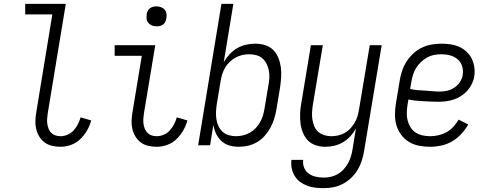

<svg xmlns="http://www.w3.org/2000/svg" viewBox="-20 -755 2540 998"><path d="M295 8Q272 8 250.5 3Q229 -2 212 -14.5Q195 -27 184 -45.5Q173 -64 168 -85Q163 -106 164 -128.5Q165 -151 169 -174L252 -680H111V-735H322L228 -165Q226 -151 225 -137.5Q224 -124 226 -110.5Q228 -97 233 -85Q238 -73 247 -64Q256 -55 268.5 -51Q281 -47 295 -47Q313 -47 331.5 -55Q350 -63 363 -77.5Q376 -92 385 -109.5Q394 -127 399 -145L454 -129Q447 -102 432.5 -77Q418 -52 397.5 -32Q377 -12 349.5 -2Q322 8 295 8Z M795 8Q772 8 750.5 3Q729 -2 712 -14.5Q695 -27 684 -45.5Q673 -64 668 -85Q663 -106 664 -128.5Q665 -151 669 -174L717 -465H576V-520H787L728 -165Q726 -151 725 -137.5Q724 -124 726 -110.5Q728 -97 733 -85Q738 -73 747 -64Q756 -55 768.5 -51Q781 -47 795 -47Q813 -47 831.5 -55Q850 -63 863 -77.5Q876 -92 885 -109.5Q894 -127 899 -145L954 -129Q947 -102 932.5 -77Q918 -52 897.5 -32Q877 -12 849.5 -2Q822 8 795 8ZM794 -618Q781 -618 770 -622.5Q759 -627 751 -636Q743 -645 742 -657.5Q741 -670 743 -683Q744 -691 748.5 -699.5Q753 -708 760.5 -713Q768 -718 776.5 -720Q785 -722 793 -722Q806 -722 817.5 -717.5Q829 -713 836.5 -704Q844 -695 845.5 -682.5Q847 -670 844 -657Q843 -649 838.5 -640.5Q834 -632 827 -627Q820 -622 811 -620Q802 -618 794 -618Z M1221 8Q1195 8 1171.5 1Q1148 -6 1131 -22Q1114 -38 1103.5 -59.5Q1093 -81 1089 -106L1072 0H1010L1131 -735H1193L1143 -432Q1156 -454 1173.5 -473Q1191 -492 1212.5 -504.5Q1234 -517 1258.5 -522.5Q1283 -528 1306 -528Q1333 -528 1357.5 -520.5Q1382 -513 1399.5 -496Q1417 -479 1426.5 -455.5Q1436 -432 1439.5 -407Q1443 -382 1441.5 -355.5Q1440 -329 1436 -302L1416 -182Q1412 -159 1404.5 -135.5Q1397 -112 1385 -90Q1373 -68 1355.5 -48.5Q1338 -29 1315.5 -16Q1293 -3 1269 2.5Q1245 8 1221 8ZM1207 -47Q1225 -47 1243.5 -51.5Q1262 -56 1279 -65.5Q1296 -75 1309.5 -89.5Q1323 -104 1332.5 -121Q1342 -138 1347 -155.5Q1352 -173 1355 -191L1375 -311Q1379 -331 1380 -350.5Q1381 -370 1377.5 -388Q1374 -406 1366 -422.5Q1358 -439 1344.5 -451Q1331 -463 1313 -468Q1295 -473 1275 -473Q1257 -473 1239.5 -469Q1222 -465 1205 -456Q1188 -447 1174 -433.5Q1160 -420 1150.5 -404Q1141 -388 1135.5 -370.5Q1130 -353 1127 -335L1107 -215Q1104 -195 1103 -175.5Q1102 -156 1104.5 -137Q1107 -118 1115 -100.5Q1123 -83 1136.5 -70.5Q1150 -58 1168.5 -52.5Q1187 -47 1207 -47Z M1664 223Q1641 223 1619 220.5Q1597 218 1577 210.5Q1557 203 1540 190.5Q1523 178 1512 160Q1501 142 1496.5 120.5Q1492 99 1495 76H1556Q1553 98 1561 117Q1569 136 1585 147.5Q1601 159 1621.5 163.5Q1642 168 1664 168Q1682 168 1700 164Q1718 160 1735.5 150Q1753 140 1766 125.5Q1779 111 1788.5 94.5Q1798 78 1803.5 60Q1809 42 1812 24L1830 -87Q1818 -65 1801 -46.5Q1784 -28 1762.5 -15.5Q1741 -3 1717.5 2.5Q1694 8 1671 8Q1645 8 1621 0Q1597 -8 1580.5 -25Q1564 -42 1554.5 -65.5Q1545 -89 1542 -114Q1539 -139 1540 -165Q1541 -191 1546 -218L1596 -520H1658L1606 -209Q1603 -189 1602 -170Q1601 -151 1604 -133Q1607 -115 1614 -98Q1621 -81 1634.5 -69.5Q1648 -58 1665.5 -52.5Q1683 -47 1702 -47Q1720 -47 1738 -51Q1756 -55 1772 -64Q1788 -73 1801 -87Q1814 -101 1823.5 -117Q1833 -133 1838 -150Q1843 -167 1846 -185L1902 -520H1964L1872 33Q1868 57 1860 81.5Q1852 106 1838.5 128.5Q1825 151 1805 170Q1785 189 1761.5 201Q1738 213 1713.5 218Q1689 223 1664 223Z M2216 8Q2186 8 2158 2.5Q2130 -3 2106.5 -17Q2083 -31 2066 -53.5Q2049 -76 2041 -102.5Q2033 -129 2033 -158.5Q2033 -188 2038 -218L2058 -338Q2062 -363 2070.5 -388Q2079 -413 2093.5 -435.5Q2108 -458 2128.5 -477Q2149 -496 2173.5 -507.5Q2198 -519 2223.5 -523.5Q2249 -528 2274 -528Q2298 -528 2322 -524.5Q2346 -521 2367 -511.5Q2388 -502 2405 -486.5Q2422 -471 2432 -450Q2442 -429 2445.5 -405.5Q2449 -382 2445 -357Q2442 -338 2432.5 -318.5Q2423 -299 2408.5 -283Q2394 -267 2376 -255.5Q2358 -244 2338 -237.5Q2318 -231 2298 -228.5Q2278 -226 2258 -226Q2238 -226 2218.5 -227Q2199 -228 2179.5 -229Q2160 -230 2140.5 -232Q2121 -234 2103 -238L2098 -209Q2095 -188 2094.5 -167.5Q2094 -147 2099 -128Q2104 -109 2114 -93Q2124 -77 2140 -66.5Q2156 -56 2175.5 -51.5Q2195 -47 2216 -47Q2237 -47 2259 -52Q2281 -57 2301 -68Q2321 -79 2336.5 -96Q2352 -113 2364 -133L2414 -108Q2399 -82 2378 -59Q2357 -36 2330.5 -20.5Q2304 -5 2274 1.5Q2244 8 2216 8ZM2267 -279Q2286 -279 2305 -283.5Q2324 -288 2341.5 -299.5Q2359 -311 2370.5 -328.5Q2382 -346 2385 -365Q2389 -389 2382 -411Q2375 -433 2358.5 -447Q2342 -461 2320 -467Q2298 -473 2274 -473Q2256 -473 2237 -469.5Q2218 -466 2200.5 -456.5Q2183 -447 2168 -432.5Q2153 -418 2142.5 -401Q2132 -384 2126.5 -365.5Q2121 -347 2118 -329L2112 -293Q2130 -288 2149.5 -286.5Q2169 -285 2189 -284Q2209 -283 2228 -281Q2247 -279 2267 -279Z"/></svg>

Font: Iosevka Curly Light
Style: Italic
Weight: 300
Italic angle: -9°
Monospace: yes
Designer: Belleve Invis
Foundry: Belleve Invis
Version: Version 22.1.2; ttfautohint (v1.8.4)